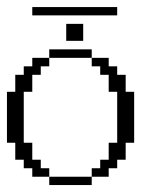

<svg xmlns="http://www.w3.org/2000/svg" viewBox="-20 -532 430 552"><path d="M121.6 0V-23.9H243.7V0ZM72.8 -23.9V-48.3H48.3V-72.8H23.9V-121.6H0V-268.1H23.9V-316.9H48.3V-341.3H72.8V-365.7H121.6V-341.3H97.2V-316.9H72.8V-268.1H48.3V-121.6H72.8V-72.8H97.2V-48.3H121.6V-23.9ZM243.7 -23.9V-48.3H268.1V-72.8H292.5V-121.6H316.9V-268.1H292.5V-316.9H268.1V-341.3H243.7V-365.7H292.5V-341.3H316.9V-316.9H341.3V-268.1H365.7V-121.6H341.3V-72.8H316.9V-48.3H292.5V-23.9ZM121.6 -365.7V-390.1H243.7V-365.7ZM170.4 -414.6V-463.4H219.2V-414.6ZM72.8 -487.8V-511.7H316.9V-487.8Z"/></svg>

Font: FS Mondwest Regular
Style: Regular
Weight: 400
Designer: NZWStudios2024
Foundry: https://fontstruct.com
Version: Version 1.0